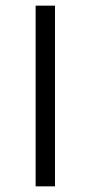

<svg xmlns="http://www.w3.org/2000/svg" viewBox="-20 -659 320 679"><path d="M174.5 0H106V-639H174.5Z"/></svg>

Font: Anek Latin Expanded Light
Style: Regular
Weight: 300
Width: 7
Designer: Yesha Goshar
Foundry: Ek Type
Version: Version 1.003